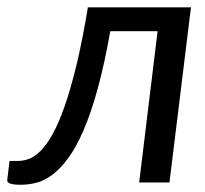

<svg xmlns="http://www.w3.org/2000/svg" viewBox="-27 -497 558 523"><path d="M493.2 -477.1 434.6 0H352.1L402.3 -412.1H273.4Q257.3 -321.3 239 -254.9Q220.7 -188.5 200.4 -141.8Q180.2 -95.2 158.9 -66.4Q137.7 -37.6 116 -21.2Q94.2 -4.9 72.5 0.7Q50.8 6.3 29.8 6.3Q-8.8 6.3 -7.3 -6.3L-1 -58.6H22Q36.6 -58.6 52 -64.2Q67.4 -69.8 83.5 -85.9Q99.6 -102.1 116 -131.1Q132.3 -160.2 148.7 -206.5Q165 -252.9 181.2 -319.3Q197.3 -385.7 212.4 -477.1Z"/></svg>

Font: Carlito
Style: Italic
Weight: 400
Italic angle: -7°
Designer: Lukasz Dziedzic
Foundry: tyPoland Lukasz Dziedzic
Version: Version 1.104